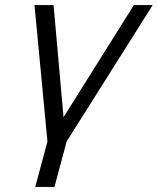

<svg xmlns="http://www.w3.org/2000/svg" viewBox="-20 -560 624 760"><path d="M119.5 180H195.5L243.8 0L584.5 -540H510L231.5 -96L192 -540H116.5L167.8 0Z"/></svg>

Font: Manrope
Style: RegularItalic
Weight: 400
Italic angle: -15°
Designer: Mikhail Sharanda
Foundry: Mikhail Sharanda
Version: Version 4.502;hotconv 1.0.109;makeotfexe 2.5.65596